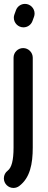

<svg xmlns="http://www.w3.org/2000/svg" viewBox="-22 -742 245 976"><path d="M75.7 203.6C130.9 162.1 144.5 90.8 144.5 7.8V-448.7C144.5 -475.6 122.6 -497.6 95.7 -497.6C68.8 -497.6 46.9 -475.6 46.9 -448.7V7.8C46.9 73.2 37.1 110.4 17.1 125.5C5.4 134.3 -2.4 148.4 -2.4 164.6C-2.4 191.4 19.5 213.4 46.4 213.4C57.6 213.4 67.9 209.5 75.7 203.6ZM143.1 -635.3 150.9 -656.7C152.8 -662.1 153.8 -667.5 153.8 -673.3C153.8 -700.2 131.8 -722.2 105 -722.2C84 -722.2 65.9 -709 59.1 -689.9L51.3 -668.5C49.3 -663.1 48.3 -657.7 48.3 -651.9C48.3 -625 70.3 -603 97.2 -603C118.2 -603 136.2 -616.2 143.1 -635.3Z"/></svg>

Font: Velvelyne Book
Style: Bold
Weight: 700
Designer: Manon Van der Borght et Mariel Nils
Foundry: Velvetyne
Version: Version 1.070;Glyphs 3.3.1 (3343)